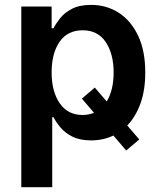

<svg xmlns="http://www.w3.org/2000/svg" viewBox="-20 -573 651 797"><path d="M68.4 204.1V-545.9H194.3V-455.6H202.1Q211.9 -475.1 230 -497.8Q248 -520.5 279.1 -536.6Q310.1 -552.7 358.4 -552.7Q421.4 -552.7 472.2 -520.5Q522.9 -488.3 553 -425.5Q583 -362.8 583 -272Q583 -198.7 563 -143.3Q543 -87.9 508.3 -52.2L558.1 5.9L503.9 51.8L450.7 -10.3Q408.2 9.8 358.4 9.8Q311.5 9.8 280.5 -5.9Q249.5 -21.5 231 -43.9Q212.4 -66.4 202.1 -86.4H196.8V204.1ZM373.5 -209.5 422.9 -151.9Q451.7 -198.7 451.7 -272.5Q451.7 -348.6 419.2 -397.9Q386.7 -447.3 322.8 -447.3Q260.7 -447.3 227.5 -399.7Q194.3 -352.1 194.3 -272.5Q194.3 -193.4 227.8 -144.5Q261.2 -95.7 322.8 -95.7Q348.6 -95.7 370.1 -105L319.8 -163.6Z"/></svg>

Font: Inter Semi Bold
Style: Regular
Weight: 600
Designer: Rasmus Andersson
Foundry: rsms
Version: Version 4.000;git-e0f93cc